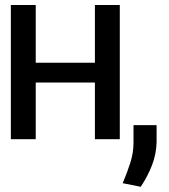

<svg xmlns="http://www.w3.org/2000/svg" viewBox="-20 -548 665 756"><path d="M120.7 -528.4V-301.1H353.7V-528.4H451.7V0H353.7V-223H120.7V0H22.7V-528.4ZM596.6 -55.4V11.4Q595.5 58.2 578.7 102.1Q561.8 146 534.1 187.5L463.1 173.3Q481.2 130.7 493.4 92Q505.7 53.3 505.7 12.8V-55.4Z"/></svg>

Font: Interface
Style: Regular
Weight: 400
Designer: Rasmus Andersson
Foundry: rsms
Version: Version 1.8